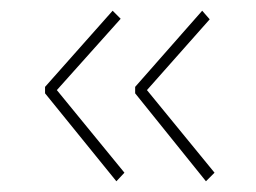

<svg xmlns="http://www.w3.org/2000/svg" viewBox="-20 -408 478 358"><path d="M197 -70 64 -234V-246L190 -388L205 -373L86 -240L212 -86ZM364 -70 232 -234V-246L357 -388L371 -372L254 -240L380 -86Z"/></svg>

Font: Inconsolata SemiCondensed ExtraLight
Style: Regular
Weight: 200
Width: 4
Monospace: yes
Designer: Raph Levien, Cyreal, Brenton Simpson
Foundry: Raph Levien, Cyreal, Google
Version: Version 3.100; ttfautohint (v1.8.4.7-5d5b)